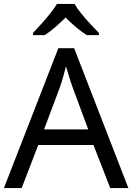

<svg xmlns="http://www.w3.org/2000/svg" viewBox="-20 -964 679 984"><path d="M545 0 459 -221H176L91 0H0L279 -717H360L638 0ZM352 -517Q349 -525 342 -546Q335 -567 328.5 -589.5Q322 -612 318 -624Q313 -604 307.5 -583.5Q302 -563 296.5 -546Q291 -529 287 -517L206 -301H432ZM362 -944Q374 -922 396.5 -894.5Q419 -867 443.5 -840.5Q468 -814 487 -795V-784H425Q399 -800 371 -823.5Q343 -847 316 -874Q289 -847 262 -824Q235 -801 209 -784H149V-795Q168 -815 191.5 -841Q215 -867 237 -894.5Q259 -922 272 -944Z"/></svg>

Font: Noto Sans Devanagari
Style: Regular
Weight: 400
Designer: Jelle Bosma - Monotype Design Team
Foundry: Monotype Imaging Inc.
Version: Version 2.003